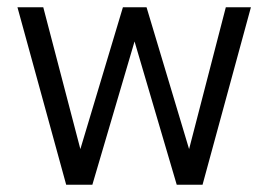

<svg xmlns="http://www.w3.org/2000/svg" viewBox="-20 -508 738 528"><path d="M162 0 28 -488H99L201 -98L318 -488H383L500 -98L601 -488H670L537 0H466L350 -394L234 0Z"/></svg>

Font: Red Hat Text VF
Style: Regular
Weight: 400
Designer: Pentagram, MCKL
Foundry: Pentagram, MCKL
Version: Version 1.023